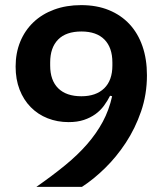

<svg xmlns="http://www.w3.org/2000/svg" viewBox="-20 -730 640 750"><path d="M554 -436Q554 -361 531 -294.5Q508 -228 471.5 -172.5Q435 -117 390 -73Q345 -29 300 0H122Q185 -44 234.5 -84.5Q284 -125 320.5 -167Q357 -209 381.5 -254.5Q406 -300 418 -354L410 -356Q400 -336 386 -317Q372 -298 352.5 -284Q333 -270 307.5 -261.5Q282 -253 248 -253Q204 -253 166 -268Q128 -283 100 -311.5Q72 -340 56.5 -380Q41 -420 41 -470Q41 -523 59 -567Q77 -611 110.5 -643Q144 -675 191.5 -692.5Q239 -710 297 -710Q358 -710 405.5 -690.5Q453 -671 486 -635.5Q519 -600 536.5 -549.5Q554 -499 554 -436ZM298 -354Q355 -354 387 -385Q419 -416 419 -474V-486Q419 -544 388 -575.5Q357 -607 298 -607Q238 -607 207 -575.5Q176 -544 176 -486V-474Q176 -416 207.5 -385Q239 -354 298 -354Z"/></svg>

Font: IBM Plex Mono SemiBold
Style: Regular
Weight: 600
Monospace: yes
Designer: Mike Abbink, Paul van der Laan, Pieter van Rosmalen
Foundry: Bold Monday
Version: Version 2.3